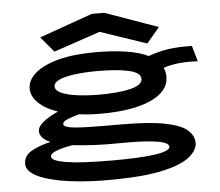

<svg xmlns="http://www.w3.org/2000/svg" viewBox="-57 -738 1113 973"><g transform="rotate(-5 500.0 -251.0)"><path d="M446 -166Q388 -166 336 -173Q306 -165 279 -154.5Q252 -144 252 -130Q252 -118 281.5 -112Q311 -106 376 -104.5Q441 -103 548 -103Q688 -103 767.5 -87Q847 -71 879.5 -42.5Q912 -14 912 23Q912 59 872 92.5Q832 126 739 148Q646 170 488 172Q359 174 258.5 160.5Q158 147 100 120Q42 93 42 54Q42 13 81 -9.5Q120 -32 180 -46Q126 -69 126 -105Q126 -128 155 -151.5Q184 -175 231 -196Q166 -218 132 -252Q98 -286 98 -323Q98 -367 139 -402.5Q180 -438 257.5 -458.5Q335 -479 446 -479Q533 -479 601 -468.5Q669 -458 714 -436Q761 -454 814 -462Q867 -470 936 -468L959 -388Q910 -391 866 -387Q822 -383 784 -370Q794 -349 794 -323Q793 -249 700.5 -207.5Q608 -166 446 -166ZM446 -263Q548 -263 607.5 -278Q667 -293 667 -324Q667 -356 607.5 -369.5Q548 -383 446 -383Q388 -383 337.5 -377Q287 -371 256 -358Q225 -345 225 -324Q225 -303 256 -289.5Q287 -276 337.5 -269.5Q388 -263 446 -263ZM176 29Q176 50 250 62.5Q324 75 490 75Q627 75 702.5 64Q778 53 778 30Q778 18 755.5 9Q733 0 678 -5Q623 -10 526 -9Q456 -8 396 -11Q336 -14 289 -20Q242 -12 209 0Q176 12 176 29ZM240 -500 174 -578 444 -674H508L778 -578L712 -500L476 -580Z"/></g></svg>

Font: Inconsolata UltraExpanded ExtraBold
Style: Regular
Weight: 800
Width: 9
Monospace: yes
Designer: Raph Levien, Cyreal, Brenton Simpson
Foundry: Raph Levien, Cyreal, Google
Version: Version 3.001; ttfautohint (v1.8.2.53-6de2)